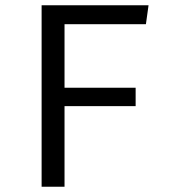

<svg xmlns="http://www.w3.org/2000/svg" viewBox="-20 -709 640 729"><path d="M225 -617V-376H495V-306H225V0H138V-689H544L534 -617Z"/></svg>

Font: Fira Mono
Style: Regular
Weight: 400
Designer: Carrois Corporate & Edenspiekermann AG
Foundry: Carrois Corporate GbR & Edenspiekermann AG
Version: Version 3.206;PS 003.206;hotconv 1.0.70;makeotf.lib2.5.58329